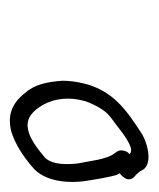

<svg xmlns="http://www.w3.org/2000/svg" viewBox="14 -723 322 390"><g transform="rotate(90 175.0 -528.0)"><path d="M149 -535C146 -522 144 -508 144 -494C146 -465 151 -438 168 -419C180 -403 198 -387 225 -387C236 -387 246 -389 256 -393C280 -402 307 -421 325 -438C350 -464 352 -509 348 -538C345 -558 340 -589 335 -605C334 -606 333 -608 332 -610C337 -614 342 -619 344 -626C345 -631 343 -636 340 -639C334 -644 328 -650 325 -657C313 -678 268 -667 247 -652C206 -625 163 -597 149 -535ZM184 -534C186 -544 191 -554 196 -564C208 -585 213 -588 232 -602C243 -610 282 -644 293 -630C289 -627 287 -623 286 -618C284 -609 288 -604 292 -599C304 -583 307 -549 312 -525C314 -507 316 -476 301 -459C285 -446 259 -423 234 -423C218 -423 207 -434 199 -445C184 -465 175 -497 184 -534Z"/></g></svg>

Font: Stray Cat
Style: CnObl
Weight: 400
Version: Version 1.0